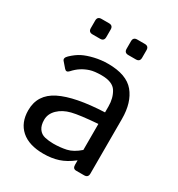

<svg xmlns="http://www.w3.org/2000/svg" viewBox="-167 -802 856 921"><g transform="rotate(30 260.5 -341.0)"><path d="M41.5 -136.7Q41.5 -223.6 122.8 -264.2Q204.1 -304.7 365.7 -311.5V-344.7Q365.7 -390.6 345 -424.1Q324.2 -457.5 262.7 -457.5Q223.6 -457.5 200.2 -450Q176.8 -442.4 157.5 -429.9Q138.2 -417.5 120.6 -397.9Q107.4 -383.3 95.7 -396.5L70.3 -425.8Q59.6 -438 77.6 -455.1Q103.5 -479.5 127.9 -491.7Q152.3 -503.9 188.7 -512.5Q225.1 -521 262.7 -521Q364.7 -521 408.2 -468.5Q451.7 -416 451.7 -324.7V-22Q451.7 0 429.7 0H385.7Q366.7 0 366.7 -22V-45.9H365.7Q327.1 -15.6 290.3 -3.7Q253.4 8.3 208 8.3Q127.9 8.3 84.7 -30Q41.5 -68.4 41.5 -136.7ZM130.4 -134.8Q130.4 -104.5 143.1 -86.2Q155.8 -67.9 178.2 -62.7Q200.7 -57.6 225.1 -57.6Q262.7 -57.6 296.4 -64.9Q330.1 -72.3 365.7 -103.5V-247.6Q267.1 -240.2 225.1 -229.7Q183.1 -219.2 156.7 -193.6Q130.4 -168 130.4 -134.8ZM126.5 -605.5Q104.5 -605.5 104.5 -627.4V-669.4Q104.5 -691.4 126.5 -691.4H168.5Q190.4 -691.4 190.4 -669.4V-627.4Q190.4 -605.5 168.5 -605.5ZM324.7 -605.5Q302.7 -605.5 302.7 -627.4V-669.4Q302.7 -691.4 324.7 -691.4H366.7Q388.7 -691.4 388.7 -669.4V-627.4Q388.7 -605.5 366.7 -605.5Z"/></g></svg>

Font: Istok Web
Style: Regular
Weight: 400
Designer: Andrey V. Panov
Foundry: Andrey V. Panov
Version: Version 1.0.2g